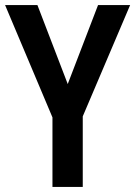

<svg xmlns="http://www.w3.org/2000/svg" viewBox="-20 -734 531 754"><path d="M246 -404 365 -714H491L305 -277V0H186V-273L0 -714H127Z"/></svg>

Font: Noto Sans Myanmar Condensed SemiBold
Style: Regular
Weight: 600
Width: 3
Designer: Monotype Design Team
Foundry: Monotype Imaging Inc.
Version: Version 2.107; ttfautohint (v1.8.4.7-5d5b)